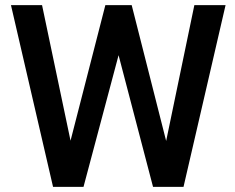

<svg xmlns="http://www.w3.org/2000/svg" viewBox="-20 -731 920 751"><path d="M144.5 -710.9 255.9 -180.7 392.1 -710.9H495.1L629.9 -179.7L740.2 -710.9H862.3L697.8 0H578.6L443.8 -515.1L306.6 0H187.5L22.9 -710.9Z"/></svg>

Font: Vazirmatn RD FD Medium
Style: Regular
Weight: 500
Designer: Saber Rastikerdar
Foundry: Saber Rastikerdar
Version: Version 33.003